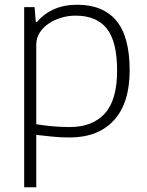

<svg xmlns="http://www.w3.org/2000/svg" viewBox="-20 -570 620 810"><path d="M82 -540H126L131 -477H136Q165 -512 207.5 -531Q250 -550 306 -550Q414 -550 470.5 -483Q527 -416 527 -273Q527 -135 460.5 -62.5Q394 10 273 10Q233 10 197 6Q161 2 133 -1V220H82ZM274 -34Q370 -34 422 -91Q474 -148 474 -272Q474 -395 430.5 -449.5Q387 -504 299 -504Q267 -504 237.5 -495Q208 -486 184.5 -470Q161 -454 147 -431.5Q133 -409 133 -382V-46Q162 -41 199 -37.5Q236 -34 274 -34Z"/></svg>

Font: Encode Sans Normal
Style: ExtraLight
Weight: 200
Designer: Pablo Impallari, Andres Torresi
Foundry: Pablo Impallari, Andres Torresi
Version: Version 1.000; ttfautohint (v1.00) -l 8 -r 50 -G 200 -x 14 -